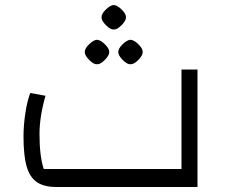

<svg xmlns="http://www.w3.org/2000/svg" viewBox="-20 -748 916 768"><path d="M74 -203Q74 -247 81.5 -296Q89 -345 101 -376L162 -365Q138 -281 138 -212Q138 -123 155 -72H706V-470H770V0H206Q156 0 127.5 -19.5Q99 -39 86.5 -82.5Q74 -126 74 -203ZM319 -540Q319 -554 336.5 -571Q354 -588 368 -589Q382 -588 399.5 -571Q417 -554 417 -540Q417 -526 399 -508Q381 -490 368 -491Q355 -490 337 -508Q319 -526 319 -540ZM453 -540Q453 -554 470.5 -571Q488 -588 502 -589Q516 -588 533.5 -571Q551 -554 551 -540Q551 -526 533 -508Q515 -490 502 -491Q489 -490 471 -508Q453 -526 453 -540ZM386 -679Q386 -693 403.5 -710Q421 -727 435 -728Q449 -727 466.5 -710Q484 -693 484 -679Q484 -665 466 -647Q448 -629 435 -630Q422 -629 404 -647Q386 -665 386 -679Z"/></svg>

Font: Changa Light
Style: Regular
Weight: 300
Designer: Eduardo Rodriguez Tunni
Foundry: Eduardo Rodriguez Tunni
Version: Version 2.002; ttfautohint (v1.5) -l 8 -r 50 -G 110 -x 14 -H